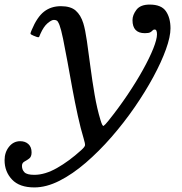

<svg xmlns="http://www.w3.org/2000/svg" viewBox="-100 -559 795 839"><path d="M533 -414Q479 -414 479 -471Q479 -493.5 496.2 -516.2Q513.5 -539 554 -539Q605 -539 625 -510Q645 -481 645 -435Q645 -398.5 625.2 -343.5Q605.5 -288.5 570.2 -223.2Q535 -158 488.2 -90.2Q441.5 -22.5 387 40Q332.5 102.5 274.8 152.2Q217 202 159.8 231Q102.5 260 50 260Q-15 260 -47.5 225.5Q-80 191 -80 141Q-80 106.5 -60.5 82.2Q-41 58 -12 58Q10.5 58 24.2 70.8Q38 83.5 38 107Q38 126 27.5 133.8Q17 141.5 6.5 147.2Q-4 153 -4 166Q-4 183 7 194Q18 205 50 205Q96.5 205 149 175.2Q201.5 145.5 254.5 97.5Q270.5 83 271.5 76Q272.5 69 265.5 46Q252.5 3.5 240 -53.5Q227.5 -110.5 216.2 -171.8Q205 -233 194.8 -289.5Q184.5 -346 175.8 -388.5Q167 -431 160 -449.5Q157 -457.5 152.5 -464.8Q148 -472 135 -472Q125.5 -472 108.2 -457.8Q91 -443.5 76.5 -411Q73 -402 71.2 -398.2Q69.5 -394.5 59.5 -398L45.5 -403.5Q33 -408.5 33.2 -412.5Q33.5 -416.5 38.5 -428Q62 -484.5 92.5 -508.2Q123 -532 166 -532Q209 -532 231 -512.5Q253 -493 264 -457.5Q272.5 -430 279.8 -379.5Q287 -329 295 -267.8Q303 -206.5 313.5 -145.2Q324 -84 339 -35Q347.5 -6 352.8 -9Q358 -12 373.5 -31Q418 -86.5 456.8 -144Q495.5 -201.5 524.5 -253.8Q553.5 -306 569.8 -346.8Q586 -387.5 586 -409Q586 -430 576 -430Q570 -430 566.8 -426Q563.5 -422 556.8 -418Q550 -414 533 -414Z"/></svg>

Font: Besley*
Style: Italic
Weight: 400
Italic angle: -13°
Designer: Owen Earl
Foundry: indestructible type*
Version: Version 2.000; ttfautohint (v1.8.3)